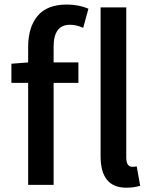

<svg xmlns="http://www.w3.org/2000/svg" viewBox="-20 -830 683 862"><path d="M106.4 -549.8V-619.1Q106.4 -708 148.9 -758.8Q191.4 -809.6 280.3 -809.6Q333 -809.6 377 -791L353.5 -705.1Q323.2 -718.8 293.9 -718.8Q220.7 -718.8 220.7 -620.1V-549.8H332V-458H220.7V0H106.4V-458H31.2V-543.9ZM593.8 -83 609.4 3.9Q583 12.7 546.9 12.7Q431.6 12.7 431.6 -128.9V-796.9H546.9V-123Q546.9 -81.1 574.2 -81.1Q584 -81.1 593.8 -83Z"/></svg>

Font: Gen Shin Gothic Medium
Style: Regular
Weight: 500
Designer: [Source Han Sans]
Ryoko NISHIZUKA  (kana & ideographs); Paul D. Hunt (Latin, Greek & Cyrillic); Wenlong ZHANG  (bopomofo
Version: Version 1.002.20150607